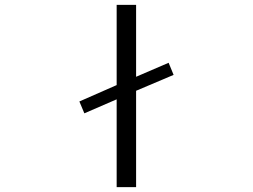

<svg xmlns="http://www.w3.org/2000/svg" viewBox="-20 -770 1040 790"><path d="M673.8 -511.7 694.3 -461.9 540 -396.5V0H460V-361.3L327.1 -303.7L306.6 -352.5L460 -419.9V-750H540V-454.1Z"/></svg>

Font: GenEi Gothic M SemiLight
Style: Regular
Weight: 350
Designer: o_tamon (Modified); [Source Han Sans]
Ryoko NISHIZUKA  (kana & ideographs); Paul D. Hunt (Latin, Greek & Cyrillic); Wenl
Version: Version 1.1a;Original Version 1.004